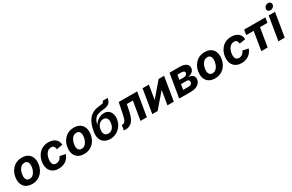

<svg xmlns="http://www.w3.org/2000/svg" viewBox="195 -2301 5841 3845"><g transform="rotate(-30 3116.0 -378.5)"><path d="M268.1 10.7Q157.2 10.7 96.4 -51.5Q35.6 -113.8 35.6 -217.3Q35.6 -283.2 56.4 -343.3Q77.1 -403.3 117.2 -450.7Q157.2 -498 214.6 -525.4Q272 -552.7 345.2 -552.7Q455.6 -552.7 516.4 -490.5Q577.1 -428.2 577.1 -324.7Q577.1 -258.8 556.4 -198.5Q535.6 -138.2 495.6 -91.1Q455.6 -43.9 398.2 -16.6Q340.8 10.7 268.1 10.7ZM272.9 -104.5Q314 -104.5 343.5 -126.5Q373 -148.4 392.3 -182.9Q411.6 -217.3 420.9 -256.1Q430.2 -294.9 430.2 -328.6Q430.2 -377.9 407.7 -407.7Q385.3 -437.5 339.8 -437.5Q298.8 -437.5 269.3 -415.8Q239.7 -394 220.5 -359.9Q201.2 -325.7 191.9 -286.9Q182.6 -248 182.6 -213.9Q182.6 -165 205.1 -134.8Q227.5 -104.5 272.9 -104.5Z M881.3 10.7Q772.5 10.7 710.9 -52Q649.4 -114.7 649.4 -218.8Q649.4 -281.7 669.4 -341.6Q689.5 -401.4 728.5 -449Q767.6 -496.6 825.2 -524.7Q882.8 -552.7 958.5 -552.7Q1057.1 -552.7 1117.2 -503.4Q1177.2 -454.1 1178.7 -370.1L1039.6 -346.7Q1037.1 -389.2 1018.1 -413.3Q999 -437.5 957 -437.5Q915.5 -437.5 885.3 -416.5Q855 -395.5 835.4 -361.8Q815.9 -328.1 806.4 -289.1Q796.9 -250 796.9 -214.4Q796.9 -165 818.1 -134.8Q839.4 -104.5 885.7 -104.5Q929.2 -104.5 964.4 -130.6Q999.5 -156.7 1015.6 -201.2L1147.9 -173.8Q1118.2 -87.9 1048.6 -38.6Q979 10.7 881.3 10.7Z M1469.7 10.7Q1358.9 10.7 1298.1 -51.5Q1237.3 -113.8 1237.3 -217.3Q1237.3 -283.2 1258.1 -343.3Q1278.8 -403.3 1318.8 -450.7Q1358.9 -498 1416.3 -525.4Q1473.6 -552.7 1546.9 -552.7Q1657.2 -552.7 1718 -490.5Q1778.8 -428.2 1778.8 -324.7Q1778.8 -258.8 1758.1 -198.5Q1737.3 -138.2 1697.3 -91.1Q1657.2 -43.9 1599.9 -16.6Q1542.5 10.7 1469.7 10.7ZM1474.6 -104.5Q1515.6 -104.5 1545.2 -126.5Q1574.7 -148.4 1594 -182.9Q1613.3 -217.3 1622.6 -256.1Q1631.8 -294.9 1631.8 -328.6Q1631.8 -377.9 1609.4 -407.7Q1586.9 -437.5 1541.5 -437.5Q1500.5 -437.5 1470.9 -415.8Q1441.4 -394 1422.1 -359.9Q1402.8 -325.7 1393.6 -286.9Q1384.3 -248 1384.3 -213.9Q1384.3 -165 1406.7 -134.8Q1429.2 -104.5 1474.6 -104.5Z M2073.2 11.7Q1996.1 11.7 1941.7 -22Q1887.2 -55.7 1863.5 -120.1Q1839.8 -184.6 1855.5 -276.4L1857.9 -292.5Q1871.1 -372.1 1896 -438.7Q1920.9 -505.4 1963.1 -555.7Q2005.4 -606 2070.6 -636.2Q2135.7 -666.5 2229.5 -672.9Q2265.1 -675.3 2283.4 -681.4Q2301.8 -687.5 2309.1 -698.7Q2316.4 -710 2319.8 -727.5H2435.1Q2425.3 -671.4 2400.4 -637.9Q2375.5 -604.5 2331.8 -588.4Q2288.1 -572.3 2221.2 -567.4Q2154.3 -562 2108.6 -543.9Q2063 -525.9 2033 -483.9Q2002.9 -441.9 1983.4 -366.2H1987.3Q2006.8 -401.4 2042.2 -432.6Q2077.6 -463.9 2122.6 -483.4Q2167.5 -502.9 2216.3 -502.9Q2274.4 -502.9 2316.2 -472.2Q2357.9 -441.4 2376.2 -386.2Q2394.5 -331.1 2382.8 -259.3Q2369.6 -181.2 2325.9 -119.9Q2282.2 -58.6 2216.8 -23.4Q2151.4 11.7 2073.2 11.7ZM2092.8 -102.1Q2149.4 -102.1 2188 -141.6Q2226.6 -181.2 2238.3 -253.4Q2250 -325.2 2225.6 -364.7Q2201.2 -404.3 2145 -404.3Q2087.9 -404.3 2047.1 -363.3Q2006.3 -322.3 1994.6 -251.5Q1983.4 -183.1 2009 -142.6Q2034.7 -102.1 2092.8 -102.1Z M2388.7 0 2408.2 -116.7H2425.8Q2452.1 -116.7 2471.2 -133.1Q2490.2 -149.4 2505.1 -188Q2520 -226.6 2534.2 -294.4L2585 -545.9H3011.2L2920.9 0H2773.9L2845.2 -429.7H2705.6L2672.4 -269.5Q2641.1 -121.6 2582.5 -60.8Q2523.9 0 2437.5 0Z M3543.9 0H3397L3450.2 -321.3H3446.3L3169.9 0H3045.9L3136.2 -545.9H3282.7L3229.5 -226.1H3233.9L3507.8 -545.9H3634.3Z M3668.9 0 3759.3 -545.9H3990.7Q4091.3 -545.9 4142.8 -507.1Q4194.3 -468.3 4182.6 -397.9Q4175.3 -354 4138.2 -324.5Q4101.1 -294.9 4040.5 -284.7Q4111.8 -279.3 4146 -241Q4180.2 -202.6 4171.4 -148.9Q4159.7 -79.1 4098.1 -39.6Q4036.6 0 3936 0ZM3823.7 -111.3H3954.6Q3985.4 -111.3 4006.6 -126Q4027.8 -140.6 4032.7 -168.5Q4037.6 -197.8 4022.5 -215.3Q4007.3 -232.9 3974.6 -232.9H3844.2ZM3858.4 -320.8H3956.5Q3990.7 -320.8 4013.4 -335.7Q4036.1 -350.6 4040.5 -377.4Q4044.9 -403.3 4026.4 -417.7Q4007.8 -432.1 3971.7 -432.1H3877Z M4496.6 10.7Q4385.7 10.7 4325 -51.5Q4264.2 -113.8 4264.2 -217.3Q4264.2 -283.2 4284.9 -343.3Q4305.7 -403.3 4345.7 -450.7Q4385.7 -498 4443.1 -525.4Q4500.5 -552.7 4573.7 -552.7Q4684.1 -552.7 4744.9 -490.5Q4805.7 -428.2 4805.7 -324.7Q4805.7 -258.8 4784.9 -198.5Q4764.2 -138.2 4724.1 -91.1Q4684.1 -43.9 4626.7 -16.6Q4569.3 10.7 4496.6 10.7ZM4501.5 -104.5Q4542.5 -104.5 4572 -126.5Q4601.6 -148.4 4620.8 -182.9Q4640.1 -217.3 4649.4 -256.1Q4658.7 -294.9 4658.7 -328.6Q4658.7 -377.9 4636.2 -407.7Q4613.8 -437.5 4568.4 -437.5Q4527.3 -437.5 4497.8 -415.8Q4468.3 -394 4449 -359.9Q4429.7 -325.7 4420.4 -286.9Q4411.1 -248 4411.1 -213.9Q4411.1 -165 4433.6 -134.8Q4456.1 -104.5 4501.5 -104.5Z M5109.9 10.7Q5001 10.7 4939.5 -52Q4877.9 -114.7 4877.9 -218.8Q4877.9 -281.7 4897.9 -341.6Q4918 -401.4 4957 -449Q4996.1 -496.6 5053.7 -524.7Q5111.3 -552.7 5187 -552.7Q5285.6 -552.7 5345.7 -503.4Q5405.8 -454.1 5407.2 -370.1L5268.1 -346.7Q5265.6 -389.2 5246.6 -413.3Q5227.5 -437.5 5185.5 -437.5Q5144 -437.5 5113.8 -416.5Q5083.5 -395.5 5064 -361.8Q5044.4 -328.1 5034.9 -289.1Q5025.4 -250 5025.4 -214.4Q5025.4 -165 5046.6 -134.8Q5067.9 -104.5 5114.3 -104.5Q5157.7 -104.5 5192.9 -130.6Q5228 -156.7 5244.1 -201.2L5376.5 -173.8Q5346.7 -87.9 5277.1 -38.6Q5207.5 10.7 5109.9 10.7Z M5567.4 0 5638.2 -429.7H5466.3L5485.4 -545.9H5976.1L5956.5 -429.7H5784.7L5713.9 0Z M5962.4 0 6052.7 -545.9H6199.2L6108.9 0ZM6137.7 -617.2Q6104.5 -617.2 6084.7 -639.2Q6064.9 -661.1 6069.8 -692.4Q6075.2 -723.6 6102.5 -745.6Q6129.9 -767.6 6162.6 -767.6Q6195.8 -767.6 6215.8 -745.6Q6235.8 -723.6 6230.5 -692.4Q6225.6 -661.1 6198.2 -639.2Q6170.9 -617.2 6137.7 -617.2Z"/></g></svg>

Font: Inter
Style: Bold Italic
Weight: 700
Italic angle: -9.39999°
Designer: Rasmus Andersson
Foundry: rsms
Version: Version 4.001;git-9221beed3